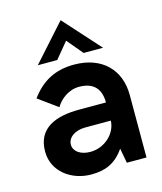

<svg xmlns="http://www.w3.org/2000/svg" viewBox="-109 -788 740 878"><g transform="rotate(-15 261.5 -349.0)"><path d="M107 -536H199L261 -611L324 -536H416L261 -708ZM237 -91C191 -91 159 -114 159 -146C159 -177 190 -205 244 -205H364C362 -144 305 -91 237 -91ZM215 10C280 10 330 -9 372 -70L385 0H478V-296C478 -415 400 -496 267 -496C175 -496 112 -459 62 -391L153 -325C172 -359 214 -392 263 -392C334 -392 364 -353 364 -291H237C128 -291 37 -258 37 -146C37 -50 122 10 215 10Z"/></g></svg>

Font: FREAK Grotesk Next
Style: Bold
Weight: 700
Width: 3
Designer: La Scuola Open Source
Foundry: La Scuola Open Source
Version: Version 1.000;PS 1.0;hotconv 1.0.72;makeotf.lib2.5.5900